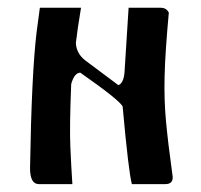

<svg xmlns="http://www.w3.org/2000/svg" viewBox="-20 -467 510 487"><path d="M387.7 -447.3Q401.9 -447.3 408.2 -435.1Q398.9 -333.5 397.5 -274.2Q396 -214.8 400.9 -160.9Q405.8 -106.9 418 -18.6Q418.9 0 399.4 0H314.5Q306.2 -29.8 291 -197.3Q280.8 -214.8 183.6 -282.7Q168.5 -282.2 160.6 -253.9Q156.2 -147 158.4 -95.5Q160.6 -43.9 163.6 0H78.6Q56.2 0 56.2 -40.5Q60.1 -279.3 72.8 -385.3L81.1 -447.3Q77.6 -447.3 185.5 -447.3Q176.3 -392.1 172.4 -357.9Q173.8 -330.6 197.3 -313L280.3 -251Q293.9 -256.3 295.9 -284.7L306.2 -447.3Z"/></svg>

Font: Panteley
Style: Regular
Weight: 500
Designer: Kalashnikov Yuriy
Foundry: Øêîëà ïàâà èìåíè ñâÿòîãî àâíîàïîñòîëüíîãî Âëàäèìèà
Version: Version 1.80 April 12, 2018